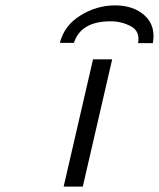

<svg xmlns="http://www.w3.org/2000/svg" viewBox="-20 -691 589 712"><path d="M201 -532H202Q218 -596 278 -633.5Q338 -671 407 -671Q475 -671 516.5 -633.5Q558 -596 547 -531H492Q500 -575 465.5 -593.5Q431 -612 390 -612Q280 -612 254 -532ZM216 1 325 -471H396L287 1Z"/></svg>

Font: Coval
Style: ExtraLight Italic
Weight: 200
Foundry: Context Ltd
Version: Version 001.000